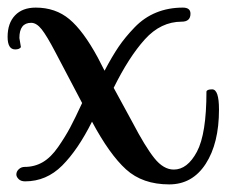

<svg xmlns="http://www.w3.org/2000/svg" viewBox="-27 -472 596 505"><path d="M272 -241 321 -151Q355 -86 379 -56Q403 -26 430 -26Q466 -26 491 -73Q516 -120 516 -231Q517 -237 531 -237Q549 -237 549 -184Q549 -95 514 -41Q479 13 418 13Q348 13 304.5 -26.5Q261 -66 215 -152Q178 -78 136.5 -36.5Q95 5 39 5Q28 5 22 -1Q16 -7 16 -13Q16 -21 22.5 -27Q29 -33 38 -33Q64 -33 85.5 -45.5Q107 -58 126 -85.5Q145 -113 157.5 -136.5Q170 -160 189 -201L118 -336Q96 -378 82.5 -395Q69 -412 55 -412Q24 -412 24 -372L28 -348Q24 -342 13 -342Q-7 -342 -7 -375Q-7 -411 12.5 -431.5Q32 -452 67 -452Q119 -452 155.5 -421.5Q192 -391 230 -321L248 -286Q268 -324 285 -349Q302 -374 327 -400Q352 -426 384 -439Q416 -452 454 -452Q474 -452 474 -436Q474 -415 451 -415Q396 -415 354 -368.5Q312 -322 272 -241Z"/></svg>

Font: Sofia
Style: Regular
Weight: 400
Designer: Paula Nazal and Daniel Hernndez
Foundry: Paula Nazal, Daniel Hernndez
Version: Version 1.001